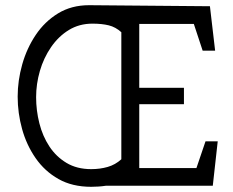

<svg xmlns="http://www.w3.org/2000/svg" viewBox="-20 -715 898 739"><path d="M331 4Q258 4 205 -26Q152 -56 117 -106.5Q82 -157 65 -218.5Q48 -280 48 -343Q48 -405 65.5 -467Q83 -529 117.5 -580.5Q152 -632 203.5 -663.5Q255 -695 323 -695L788 -691L808 -520H760L726 -623H516V-377H688V-314H516V-68H736L771 -171H818L799 0H387Q374 2 359.5 3Q345 4 331 4ZM331 -64Q365 -64 394.5 -72.5Q424 -81 447 -102V-591Q425 -611 398.5 -617.5Q372 -624 336 -624Q285 -624 245 -599.5Q205 -575 176.5 -533.5Q148 -492 133.5 -442Q119 -392 119 -341Q119 -290 131.5 -240.5Q144 -191 170 -151.5Q196 -112 236 -88Q276 -64 331 -64Z"/></svg>

Font: Kreon Light
Style: Regular
Weight: 300
Designer: Julia Petretta
Foundry: Julia Petretta and Eli Heuer
Version: Version 2.002